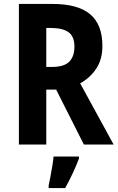

<svg xmlns="http://www.w3.org/2000/svg" viewBox="-20 -734 600 975"><path d="M246 -714Q376 -714 438 -661.5Q500 -609 500 -501Q500 -432 468.5 -385Q437 -338 387 -311L557 0H406L265 -279H215V0H76V-714ZM237 -592H215V-394H242Q306 -394 332 -421Q358 -448 358 -497Q358 -549 328 -570.5Q298 -592 237 -592ZM381 71Q353 145 311 221H227V208Q231 190 236 163.5Q241 137 245.5 110Q250 83 252 61H381Z"/></svg>

Font: Noto Sans Gujarati Condensed
Style: Bold
Weight: 700
Width: 3
Designer: Jelle Bosma - Monotype Design Team, Universal Thirst
Foundry: Monotype Imaging Inc.
Version: Version 2.106; ttfautohint (v1.8.4.7-5d5b)